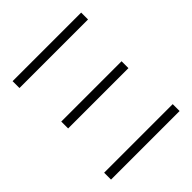

<svg xmlns="http://www.w3.org/2000/svg" viewBox="-190 -831 963 963"><g transform="rotate(-45 292.0 -349.0)"><path d="M48.8 -48.8H535.2V0H48.8ZM48.8 -698.2H535.2V-649.4H48.8ZM78.1 -382.3H505.9V-333.5H78.1Z"/></g></svg>

Font: Voltera Light
Style: Light
Weight: 300
Designer: Bernd Montag
Version: Version 1.301